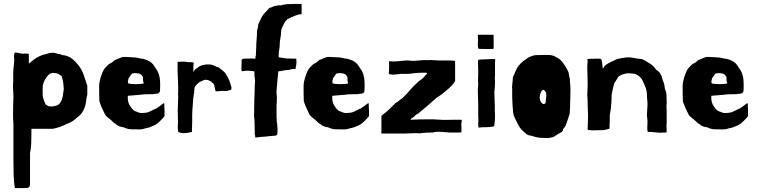

<svg xmlns="http://www.w3.org/2000/svg" viewBox="-20 -652 3838 972"><path d="M126 -328Q126 -330 129 -333Q130 -334 132 -334Q152 -353 172 -363.5Q192 -374 216 -379Q231 -385 245 -385Q260 -385 273 -379Q284 -379 290 -375.5Q296 -372 306 -372Q330 -367 346 -354Q362 -341 377 -322Q396 -297 404 -272Q412 -247 422 -218V-173Q417 -153 415.5 -138Q414 -123 409 -109Q404 -94 394.5 -80.5Q385 -67 370 -57Q348 -35 319 -25Q299 -15 283 -9.5Q267 -4 248 0H139V27Q139 51 138 75Q137 99 132 124V281Q132 300 112 300H55Q50 265 49 233.5Q48 202 48 168V-25Q46 -47 46 -70.5Q46 -94 46.5 -113.5Q47 -133 47.5 -147Q48 -161 48 -164Q48 -173 47.5 -182Q47 -191 46 -201V-222Q46 -226 46 -229.5Q46 -233 47 -238V-242V-243V-252V-253V-254V-256V-257V-259V-262V-266V-267V-274V-275V-276V-277V-278V-280V-282V-284Q47 -294 48 -305Q49 -316 51 -330Q51 -335 51.5 -342.5Q52 -350 52 -353Q52 -361 51 -364Q51 -379 52.5 -380.5Q54 -382 56 -386H59Q64 -386 74.5 -383.5Q85 -381 94 -380Q100 -381 108.5 -381Q117 -381 126 -379ZM303 -203Q302 -220 300 -234Q298 -248 293 -263Q293 -265 292 -266Q291 -270 287 -270Q276 -279 265.5 -281Q255 -283 251 -283Q239 -283 229 -276Q214 -262 205 -243.5Q196 -225 196 -205V-173Q196 -164 200 -151Q204 -138 209 -128Q209 -123 213.5 -121.5Q218 -120 223 -115Q233 -113 240 -113Q251 -113 267 -118Q283 -123 293 -147Q298 -161 299 -173.5Q300 -186 303 -203Z M790 -192Q790 -187 785 -182Q782 -179 776 -178Q770 -177 765 -177Q761 -176 757 -175.5Q753 -175 748 -175H746H745H739H738H737H736H735H734H733H732H731Q717 -175 710 -174.5Q703 -174 687 -172L627 -167V-155Q627 -144 630 -133.5Q633 -123 641 -112Q646 -104 653 -97Q660 -90 667 -88Q670 -87 673 -86Q676 -85 678 -84Q687 -80 693 -80H696Q723 -80 735.5 -86Q748 -92 766 -101Q770 -101 774.5 -105Q779 -109 781 -110Q786 -112 795.5 -120Q805 -128 810 -130Q812 -128 812 -122V-109Q812 -100 813 -95V-64Q805 -55 803.5 -53Q802 -51 797 -46L788 -37Q770 -19 750 -13Q739 -7 726 -4.5Q713 -2 705 1Q700 2 696 2.5Q692 3 688 3H680Q661 3 643 2.5Q625 2 605 -8H603Q596 -8 584.5 -12.5Q573 -17 569 -22Q558 -28 549.5 -37Q541 -46 531 -53Q517 -63 511 -74Q505 -85 500 -97Q498 -102 495.5 -107Q493 -112 491 -117L488 -126Q487 -127 487 -128Q487 -129 486 -130V-131Q485 -133 484.5 -135Q484 -137 483 -139Q483 -150 482.5 -160Q482 -170 482 -180V-217Q482 -235 489.5 -260Q497 -285 508 -303Q510 -306 515 -311Q518 -315 522.5 -319Q527 -323 532 -328Q535 -329 538.5 -331Q542 -333 549 -337Q552 -339 556.5 -344Q561 -349 569 -351Q580 -355 590 -359.5Q600 -364 605 -364Q612 -364 630.5 -363Q649 -362 666 -361Q675 -360 681 -358Q687 -356 690 -356Q705 -355 715 -351Q733 -345 741.5 -338.5Q750 -332 756 -325Q760 -320 763.5 -313.5Q767 -307 771 -302Q776 -296 780.5 -285.5Q785 -275 787 -265Q789 -257 790 -244Q791 -231 791 -221Q791 -211 790.5 -206Q790 -201 790 -192ZM704 -251V-253V-254V-255V-256V-257V-258Q704 -263 702 -265Q694 -278 682.5 -280Q671 -282 664 -282Q657 -282 654 -281Q647 -280 645 -276Q645 -275 644 -275Q643 -274 643 -273V-272Q642 -271 641 -271V-270Q640 -269 640 -268.5Q640 -268 639 -267Q637 -265 636 -263Q635 -261 633 -259Q631 -257 630.5 -253.5Q630 -250 629 -247Q627 -242 627 -240Q627 -238 629 -230Q634 -228 645 -227Q656 -226 668.5 -226Q681 -226 692.5 -227Q704 -228 708 -230V-231Q708 -232 706 -236Q704 -240 704 -250Z M881 -128Q881 -135 881.5 -144.5Q882 -154 882 -158Q882 -163 882 -167Q882 -171 881 -176Q882 -181 882 -185Q882 -189 882 -194V-195V-203V-204V-207V-208V-213L879 -294V-339Q890 -339 897 -339.5Q904 -340 907 -340Q912 -340 917.5 -339.5Q923 -339 929 -338Q932 -337 937 -337H951Q959 -335 958 -335V-336Q959 -336 961 -334Q961 -329 960 -326.5Q959 -324 959 -319V-287Q963 -292 964.5 -295.5Q966 -299 971 -304L977 -306Q990 -319 1006 -322.5Q1022 -326 1034 -326Q1043 -326 1047 -325Q1051 -325 1060 -321.5Q1069 -318 1078 -313Q1087 -311 1090 -309L1093 -306Q1103 -297 1112 -290.5Q1121 -284 1125 -274Q1135 -260 1141 -244Q1147 -228 1152 -209Q1152 -204 1151 -200Q1150 -196 1145 -196Q1130 -191 1120 -191Q1119 -191 1117 -191.5Q1115 -192 1112 -192Q1107 -192 1099.5 -191.5Q1092 -191 1084 -190H1073Q1071 -191 1070.5 -193Q1070 -195 1070 -196Q1069 -202 1067.5 -206.5Q1066 -211 1066 -214Q1066 -216 1065 -219Q1064 -222 1063 -224Q1061 -228 1060 -229Q1041 -248 1023 -248H1022H1021H1020H1019H1018Q1015 -248 1011 -246Q1006 -244 996.5 -239.5Q987 -235 984 -232L974 -222Q968 -216 965 -209Q964 -205 963.5 -195.5Q963 -186 963 -184Q961 -175 959 -160Q957 -145 957 -134Q957 -127 955.5 -116Q954 -105 954 -96Q954 -89 953.5 -83Q953 -77 953 -71V-33Q953 -27 952.5 -20Q952 -13 952 -6V16Q927 22 910 22Q894 22 883 16Q881 9 880.5 1Q880 -7 880 -10V-14Q881 -20 881 -26Q881 -32 881 -38Q881 -44 880.5 -56Q880 -68 880 -87V-97Q880 -103 880.5 -111Q881 -119 881 -128Z M1403 -625Q1418 -630 1435.5 -631Q1453 -632 1468 -632H1507V-580Q1504 -580 1502 -579.5Q1500 -579 1498 -579H1494Q1489 -579 1487 -577Q1485 -575 1480 -575Q1466 -570 1455.5 -565Q1445 -560 1435 -555Q1430 -550 1425.5 -544.5Q1421 -539 1416 -529Q1411 -519 1407 -509.5Q1403 -500 1403 -491Q1403 -476 1399.5 -458.5Q1396 -441 1396 -426Q1396 -412 1393.5 -400.5Q1391 -389 1391 -374V-362L1404 -360Q1407 -360 1416 -358Q1425 -356 1435 -356Q1444 -356 1452.5 -355.5Q1461 -355 1463 -355H1480Q1480 -345 1480.5 -342Q1481 -339 1481 -337Q1481 -331 1480 -327Q1480 -324 1479 -318.5Q1478 -313 1477 -309Q1476 -308 1476 -307H1477Q1477 -308 1475 -302H1473Q1472 -302 1470 -302.5Q1468 -303 1465 -303Q1461 -303 1458 -302Q1455 -302 1447.5 -299.5Q1440 -297 1433 -297H1429Q1425 -297 1420 -296Q1415 -295 1411 -294Q1405 -293 1400 -292Q1395 -291 1389 -291Q1387 -271 1384 -241Q1381 -211 1380 -191V-183Q1380 -174 1381 -167.5Q1382 -161 1382 -155Q1382 -148 1381 -144Q1381 -141 1381.5 -139Q1382 -137 1382 -136Q1382 -134 1381 -133Q1380 -129 1380 -109V-105V-103V-91V-90V-84V-81V-75V-73Q1380 -64 1380 -57Q1380 -50 1381 -45Q1381 -39 1381 -34V-35Q1383 -30 1383.5 -22.5Q1384 -15 1384 -10Q1385 -6 1385 -2Q1385 2 1385 6Q1385 10 1384.5 18.5Q1384 27 1384 29Q1383 30 1382 30.5Q1381 31 1380 32Q1377 35 1371 35Q1366 35 1358.5 36Q1351 37 1346 37Q1341 37 1332.5 38.5Q1324 40 1319 40Q1310 40 1296 42Q1282 44 1272 44Q1272 34 1270.5 30Q1269 26 1269 22Q1269 16 1270 13Q1270 12 1269.5 3Q1269 -6 1269 -17.5Q1269 -29 1268.5 -38Q1268 -47 1268 -48Q1266 -58 1266 -69Q1266 -72 1266.5 -83Q1267 -94 1267 -113Q1267 -126 1267.5 -147.5Q1268 -169 1269 -186Q1269 -194 1269.5 -212Q1270 -230 1271 -239V-246Q1271 -253 1269.5 -260.5Q1268 -268 1268 -278V-291Q1254 -293 1244.5 -293.5Q1235 -294 1232 -294Q1218 -294 1207 -291Q1203 -293 1202 -297Q1202 -307 1202.5 -316.5Q1203 -326 1203 -335V-349Q1208 -354 1210 -354.5Q1212 -355 1217 -355Q1227 -355 1237.5 -355.5Q1248 -356 1253 -356Q1264 -356 1269 -355Q1272 -355 1273 -356Q1274 -356 1274 -357Q1274 -359 1273 -361.5Q1272 -364 1275 -369Q1275 -383 1276 -388.5Q1277 -394 1277 -409Q1277 -431 1279 -450.5Q1281 -470 1281 -491Q1281 -498 1282.5 -501.5Q1284 -505 1285 -510Q1286 -516 1286.5 -521.5Q1287 -527 1289 -532L1304 -564Q1312 -578 1319.5 -585.5Q1327 -593 1334 -601Q1343 -612 1346.5 -613Q1350 -614 1352 -614Q1354 -614 1358 -616.5Q1362 -619 1369 -621Q1377 -623 1384 -624Q1391 -625 1393 -625H1396Z M1825 -192Q1825 -187 1820 -182Q1817 -179 1811 -178Q1805 -177 1800 -177Q1796 -176 1792 -175.5Q1788 -175 1783 -175H1781H1780H1774H1773H1772H1771H1770H1769H1768H1767H1766Q1752 -175 1745 -174.5Q1738 -174 1722 -172L1662 -167V-155Q1662 -144 1665 -133.5Q1668 -123 1676 -112Q1681 -104 1688 -97Q1695 -90 1702 -88Q1705 -87 1708 -86Q1711 -85 1713 -84Q1722 -80 1728 -80H1731Q1758 -80 1770.5 -86Q1783 -92 1801 -101Q1805 -101 1809.5 -105Q1814 -109 1816 -110Q1821 -112 1830.5 -120Q1840 -128 1845 -130Q1847 -128 1847 -122V-109Q1847 -100 1848 -95V-64Q1840 -55 1838.5 -53Q1837 -51 1832 -46L1823 -37Q1805 -19 1785 -13Q1774 -7 1761 -4.5Q1748 -2 1740 1Q1735 2 1731 2.5Q1727 3 1723 3H1715Q1696 3 1678 2.5Q1660 2 1640 -8H1638Q1631 -8 1619.5 -12.5Q1608 -17 1604 -22Q1593 -28 1584.5 -37Q1576 -46 1566 -53Q1552 -63 1546 -74Q1540 -85 1535 -97Q1533 -102 1530.5 -107Q1528 -112 1526 -117L1523 -126Q1522 -127 1522 -128Q1522 -129 1521 -130V-131Q1520 -133 1519.5 -135Q1519 -137 1518 -139Q1518 -150 1517.5 -160Q1517 -170 1517 -180V-217Q1517 -235 1524.5 -260Q1532 -285 1543 -303Q1545 -306 1550 -311Q1553 -315 1557.5 -319Q1562 -323 1567 -328Q1570 -329 1573.5 -331Q1577 -333 1584 -337Q1587 -339 1591.5 -344Q1596 -349 1604 -351Q1615 -355 1625 -359.5Q1635 -364 1640 -364Q1647 -364 1665.5 -363Q1684 -362 1701 -361Q1710 -360 1716 -358Q1722 -356 1725 -356Q1740 -355 1750 -351Q1768 -345 1776.5 -338.5Q1785 -332 1791 -325Q1795 -320 1798.5 -313.5Q1802 -307 1806 -302Q1811 -296 1815.5 -285.5Q1820 -275 1822 -265Q1824 -257 1825 -244Q1826 -231 1826 -221Q1826 -211 1825.5 -206Q1825 -201 1825 -192ZM1739 -251V-253V-254V-255V-256V-257V-258Q1739 -263 1737 -265Q1729 -278 1717.5 -280Q1706 -282 1699 -282Q1692 -282 1689 -281Q1682 -280 1680 -276Q1680 -275 1679 -275Q1678 -274 1678 -273V-272Q1677 -271 1676 -271V-270Q1675 -269 1675 -268.5Q1675 -268 1674 -267Q1672 -265 1671 -263Q1670 -261 1668 -259Q1666 -257 1665.5 -253.5Q1665 -250 1664 -247Q1662 -242 1662 -240Q1662 -238 1664 -230Q1669 -228 1680 -227Q1691 -226 1703.5 -226Q1716 -226 1727.5 -227Q1739 -228 1743 -230V-231Q1743 -232 1741 -236Q1739 -240 1739 -250Z M2317 12Q2317 13 2315 16Q2313 19 2311 19H2307H2305H2300H2291H2288H2287H2282H2281H2272H2269H2268H2263H2262H2256H2255H2254H2252Q2251 18 2241 17.5Q2231 17 2219.5 16Q2208 15 2197.5 15Q2187 15 2183 16Q2180 17 2176 18Q2172 19 2168 19Q2157 19 2141 19.5Q2125 20 2118 21Q2114 22 2111 22.5Q2108 23 2104 23Q2102 23 2097 22.5Q2092 22 2083 22L2027 24H1911Q1910 22 1910 18Q1910 17 1910.5 14.5Q1911 12 1911 6V-65L1918 -72Q1933 -82 1947.5 -96Q1962 -110 1982 -130Q1992 -135 1999.5 -142Q2007 -149 2016 -154Q2031 -168 2044.5 -183.5Q2058 -199 2072 -214Q2074 -216 2077.5 -219Q2081 -222 2085 -226L2093 -234L2094 -235L2098 -239Q2107 -245 2118 -254Q2129 -263 2131 -268L2138 -275Q2142 -279 2142 -281Q2140 -283 2139 -283.5Q2138 -284 2133 -284Q2122 -284 2104.5 -283.5Q2087 -283 2080 -282Q2071 -280 2062.5 -279.5Q2054 -279 2045 -278H2010Q1997 -277 1987.5 -275.5Q1978 -274 1972 -274Q1964 -274 1960 -275Q1958 -276 1955 -276Q1952 -276 1950 -278Q1948 -280 1948 -282Q1948 -283 1948.5 -284.5Q1949 -286 1949 -288Q1949 -294 1949.5 -301Q1950 -308 1950 -324Q1950 -330 1949.5 -333.5Q1949 -337 1949 -338Q1949 -341 1950 -342H1951H1955H1956H1957H1958H1959Q1964 -342 1967 -341H1975Q1989 -341 2009.5 -343.5Q2030 -346 2044 -346Q2052 -346 2056 -345Q2060 -344 2068 -344Q2079 -344 2085.5 -344.5Q2092 -345 2103 -346Q2105 -346 2107 -346.5Q2109 -347 2113 -347Q2118 -348 2128 -348Q2132 -348 2135.5 -347.5Q2139 -347 2142 -347Q2151 -347 2154 -348H2163Q2169 -348 2180 -347Q2191 -346 2200 -346H2207H2208H2230H2231H2240H2241H2246H2251H2252H2254H2255Q2280 -346 2284 -342V-241Q2274 -226 2265 -216.5Q2256 -207 2236 -191Q2218 -175 2209 -169.5Q2200 -164 2190 -157Q2165 -134 2143.5 -116Q2122 -98 2098 -78Q2088 -73 2082.5 -68Q2077 -63 2072 -58Q2067 -54 2063 -52.5Q2059 -51 2059 -46H2066Q2077 -47 2104 -47.5Q2131 -48 2160 -48Q2180 -48 2197 -46.5Q2214 -45 2225 -45L2297 -46H2298H2303H2304H2305H2306H2307H2309Q2315 -46 2317 -45Q2317 -42 2317.5 -40Q2318 -38 2318 -37Q2318 -35 2317 -34Q2315 -26 2315 -24Q2315 -23 2315.5 -19.5Q2316 -16 2316 -9V-6V-4V-3V-2Q2316 1 2316 4.5Q2316 8 2317 12Z M2400 -417Q2399 -419 2399 -426Q2399 -429 2399.5 -435.5Q2400 -442 2400 -453Q2400 -458 2399.5 -462Q2399 -466 2399 -470Q2399 -472 2399.5 -473Q2400 -474 2400 -476H2472Q2477 -476 2478 -475.5Q2479 -475 2479 -470V-405Q2475 -404 2461 -404H2459H2448H2447H2443H2442H2441H2440H2439H2438H2436H2435Q2422 -404 2411.5 -404.5Q2401 -405 2401 -407Q2400 -409 2400 -417ZM2485 -87Q2486 -80 2486 -74Q2486 -68 2486 -62Q2486 -56 2485.5 -45.5Q2485 -35 2483 -21Q2483 -15 2480 -12Q2470 -10 2459.5 -9Q2449 -8 2442 -8H2433H2426Q2420 -8 2413 -7Q2406 -6 2402 -6Q2402 -12 2401.5 -16Q2401 -20 2401 -23V-31Q2402 -34 2402 -42Q2402 -45 2401.5 -51Q2401 -57 2401 -65V-114Q2400 -137 2400 -161Q2400 -185 2399 -193V-200Q2399 -206 2400 -213Q2401 -220 2401 -229Q2400 -234 2400 -238.5Q2400 -243 2400 -248Q2400 -253 2400.5 -262.5Q2401 -272 2401 -286Q2401 -298 2400.5 -311Q2400 -324 2400 -330Q2400 -335 2400 -340Q2400 -345 2401 -349Q2409 -351 2421 -351Q2433 -351 2447 -352Q2452 -353 2458 -353Q2464 -353 2469 -353H2479H2480H2481H2482H2483H2484H2485Q2487 -353 2487 -349V-346Q2486 -342 2486 -340V-317V-284Q2486 -277 2486 -271Q2486 -265 2485 -258Q2486 -251 2486 -245Q2486 -239 2486 -234Q2486 -228 2485.5 -218.5Q2485 -209 2483 -189V-183V-182V-180V-179V-177V-176V-175V-174V-173Q2483 -160 2484 -143.5Q2485 -127 2485 -112V-110V-96V-95V-91V-89V-88Z M2658 -363Q2665 -365 2675 -369Q2685 -373 2695 -373Q2708 -373 2719 -373.5Q2730 -374 2743 -374Q2753 -374 2762.5 -373.5Q2772 -373 2780 -370Q2782 -370 2785 -369Q2788 -368 2793 -363Q2813 -357 2828.5 -336Q2844 -315 2854 -295Q2859 -287 2860.5 -274Q2862 -261 2865 -253Q2865 -239 2866.5 -226Q2868 -213 2868 -199Q2868 -176 2867 -155Q2866 -134 2866 -111L2864 -78Q2864 -74 2860 -64Q2856 -54 2855 -49Q2852 -39 2847 -25.5Q2842 -12 2840 -10Q2830 0 2829.5 7Q2829 14 2817 20Q2812 22 2805 26.5Q2798 31 2792 35Q2787 37 2787 38.5Q2787 40 2780 42L2762 46Q2758 47 2754.5 47Q2751 47 2748 47Q2745 47 2740 46.5Q2735 46 2726 46Q2700 46 2670 35Q2661 35 2652.5 31Q2644 27 2640 22Q2635 18 2630 13.5Q2625 9 2620 4Q2612 -5 2607 -14Q2602 -23 2597 -33Q2592 -44 2586 -55.5Q2580 -67 2578 -81Q2576 -104 2574.5 -123Q2573 -142 2573 -161V-202Q2572 -204 2572 -210Q2572 -216 2573 -218Q2573 -223 2573.5 -228.5Q2574 -234 2575 -239Q2576 -247 2576 -255Q2576 -263 2581 -271L2582 -272Q2582 -273 2583 -275Q2586 -283 2590.5 -293Q2595 -303 2595 -302L2602 -315Q2605 -318 2608 -322Q2611 -326 2616.5 -331.5Q2622 -337 2631.5 -344.5Q2641 -352 2658 -363ZM2731 -197Q2727 -197 2723.5 -193Q2720 -189 2719 -186Q2712 -172 2712 -161Q2712 -134 2731 -125Q2736 -125 2739.5 -128.5Q2743 -132 2743 -136Q2743 -146 2744.5 -154.5Q2746 -163 2746 -168Q2746 -177 2743 -186Q2738 -191 2737 -194Q2736 -197 2731 -197Z M2955 -341Q2955 -344 2954.5 -346.5Q2954 -349 2954 -350V-353Q2955 -353 2957.5 -353.5Q2960 -354 2962 -354H2968Q2970 -355 2975 -355Q2976 -355 2978 -354.5Q2980 -354 2981 -354Q2986 -354 2988 -355H3018Q3020 -355 3022 -353L3023 -352L3024 -351L3025 -350L3027 -341Q3027 -337 3028 -334Q3030 -324 3030 -317Q3031 -315 3031 -311Q3031 -305 3032 -305Q3036 -309 3038 -313.5Q3040 -318 3043 -320Q3045 -322 3046 -322.5Q3047 -323 3048 -324Q3048 -325 3049 -325H3050V-326H3051Q3051 -326 3064 -334Q3073 -339 3080.5 -342Q3088 -345 3104 -353Q3111 -355 3131 -358.5Q3151 -362 3166 -362Q3177 -361 3184 -359.5Q3191 -358 3203 -356Q3208 -355 3219.5 -354Q3231 -353 3235 -351Q3260 -337 3275 -327Q3290 -317 3301 -300Q3303 -298 3307 -295.5Q3311 -293 3316 -288Q3321 -283 3325.5 -274.5Q3330 -266 3330 -264Q3334 -247 3339 -236.5Q3344 -226 3345 -209Q3346 -201 3350 -191.5Q3354 -182 3354 -172Q3354 -162 3354.5 -153.5Q3355 -145 3355 -140Q3355 -135 3355 -128.5Q3355 -122 3354 -114Q3354 -107 3354.5 -101Q3355 -95 3355 -89V-42V-41V-36V-35V-34V-33V-31V-30Q3355 -22 3354 -18Q3354 -10 3354.5 -4Q3355 2 3355 10V11V12V13V14V15Q3355 16 3353 18Q3352 19 3348 19H3347H3344H3343H3342Q3333 19 3327.5 19.5Q3322 20 3320 20Q3312 20 3308 19L3278 16H3273H3264Q3260 16 3258 13Q3257 5 3257 -1Q3257 -7 3257 -12Q3257 -16 3257.5 -22.5Q3258 -29 3258 -37Q3258 -42 3257 -49.5Q3256 -57 3255 -70L3258 -123Q3258 -134 3257.5 -139Q3257 -144 3256.5 -147.5Q3256 -151 3255.5 -156Q3255 -161 3255 -172Q3255 -190 3248.5 -208Q3242 -226 3233 -244Q3228 -254 3220 -262Q3212 -270 3199 -276Q3197 -277 3194 -278Q3191 -279 3189 -279L3166 -281H3162Q3147 -281 3130 -274.5Q3113 -268 3109 -261Q3105 -255 3102.5 -250.5Q3100 -246 3098 -243V-242H3097V-241Q3096 -241 3096 -240Q3096 -239 3095 -239Q3095 -238 3094 -238V-237V-236Q3093 -236 3093 -235Q3092 -235 3092 -234Q3092 -233 3091 -233V-232H3090V-231Q3089 -229 3087 -221Q3085 -213 3082.5 -202.5Q3080 -192 3078 -180.5Q3076 -169 3076 -160V-158V-153V-151V-150V-149V-148V-147Q3076 -138 3075 -134L3073 -106L3067 -68V-66V-57V-54V-53V-52V-50V-49V-48V-47Q3067 -41 3067 -35.5Q3067 -30 3066 -25V-2Q3061 2 3056 2Q3045 4 3041.5 5.5Q3038 7 3031 7H3024H3014Q3006 7 2996.5 7.5Q2987 8 2981 8Q2970 8 2966 7Q2962 6 2958 6Q2956 5 2955 5V4V3V2V1V0V-1Q2955 -5 2955.5 -13.5Q2956 -22 2956 -31.5Q2956 -41 2956.5 -50Q2957 -59 2957 -64Q2957 -82 2956 -94Q2955 -106 2955 -124Q2955 -139 2954.5 -148.5Q2954 -158 2953 -173Q2953 -181 2954 -193.5Q2955 -206 2955 -220Q2955 -237 2954.5 -253Q2954 -269 2954 -277Q2953 -294 2953 -309.5Q2953 -325 2955 -341Z M3744 -192Q3744 -187 3739 -182Q3736 -179 3730 -178Q3724 -177 3719 -177Q3715 -176 3711 -175.5Q3707 -175 3702 -175H3700H3699H3693H3692H3691H3690H3689H3688H3687H3686H3685Q3671 -175 3664 -174.5Q3657 -174 3641 -172L3581 -167V-155Q3581 -144 3584 -133.5Q3587 -123 3595 -112Q3600 -104 3607 -97Q3614 -90 3621 -88Q3624 -87 3627 -86Q3630 -85 3632 -84Q3641 -80 3647 -80H3650Q3677 -80 3689.5 -86Q3702 -92 3720 -101Q3724 -101 3728.5 -105Q3733 -109 3735 -110Q3740 -112 3749.5 -120Q3759 -128 3764 -130Q3766 -128 3766 -122V-109Q3766 -100 3767 -95V-64Q3759 -55 3757.5 -53Q3756 -51 3751 -46L3742 -37Q3724 -19 3704 -13Q3693 -7 3680 -4.5Q3667 -2 3659 1Q3654 2 3650 2.5Q3646 3 3642 3H3634Q3615 3 3597 2.5Q3579 2 3559 -8H3557Q3550 -8 3538.5 -12.5Q3527 -17 3523 -22Q3512 -28 3503.5 -37Q3495 -46 3485 -53Q3471 -63 3465 -74Q3459 -85 3454 -97Q3452 -102 3449.5 -107Q3447 -112 3445 -117L3442 -126Q3441 -127 3441 -128Q3441 -129 3440 -130V-131Q3439 -133 3438.5 -135Q3438 -137 3437 -139Q3437 -150 3436.5 -160Q3436 -170 3436 -180V-217Q3436 -235 3443.5 -260Q3451 -285 3462 -303Q3464 -306 3469 -311Q3472 -315 3476.5 -319Q3481 -323 3486 -328Q3489 -329 3492.5 -331Q3496 -333 3503 -337Q3506 -339 3510.5 -344Q3515 -349 3523 -351Q3534 -355 3544 -359.5Q3554 -364 3559 -364Q3566 -364 3584.5 -363Q3603 -362 3620 -361Q3629 -360 3635 -358Q3641 -356 3644 -356Q3659 -355 3669 -351Q3687 -345 3695.5 -338.5Q3704 -332 3710 -325Q3714 -320 3717.5 -313.5Q3721 -307 3725 -302Q3730 -296 3734.5 -285.5Q3739 -275 3741 -265Q3743 -257 3744 -244Q3745 -231 3745 -221Q3745 -211 3744.5 -206Q3744 -201 3744 -192ZM3658 -251V-253V-254V-255V-256V-257V-258Q3658 -263 3656 -265Q3648 -278 3636.5 -280Q3625 -282 3618 -282Q3611 -282 3608 -281Q3601 -280 3599 -276Q3599 -275 3598 -275Q3597 -274 3597 -273V-272Q3596 -271 3595 -271V-270Q3594 -269 3594 -268.5Q3594 -268 3593 -267Q3591 -265 3590 -263Q3589 -261 3587 -259Q3585 -257 3584.5 -253.5Q3584 -250 3583 -247Q3581 -242 3581 -240Q3581 -238 3583 -230Q3588 -228 3599 -227Q3610 -226 3622.5 -226Q3635 -226 3646.5 -227Q3658 -228 3662 -230V-231Q3662 -232 3660 -236Q3658 -240 3658 -250Z"/></svg>

Font: Kirang Haerang sl
Style: Regular
Weight: 400
Version: Version 1.00